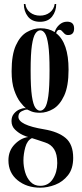

<svg xmlns="http://www.w3.org/2000/svg" viewBox="-20 -664 397 934"><path d="M176 249Q110 249 65.5 212.8Q21 176.5 21 116Q21 69.5 51 38.5Q81 7.5 117 2.5Q110.5 1.5 91 -7.2Q71.5 -16 53.8 -32.8Q36 -49.5 36 -75Q36 -97 47.8 -111Q59.5 -125 74.5 -131.5Q89.5 -138 100 -138Q105.5 -138 106.5 -137Q95 -146 78.5 -167.2Q62 -188.5 49.2 -225.2Q36.5 -262 36.5 -317.5Q36.5 -397.5 57.2 -443.2Q78 -489 110.5 -507.8Q143 -526.5 177 -526.5Q217 -526.5 246 -508Q252 -528.5 268.5 -543.5Q285 -558.5 306.5 -558.5Q340.5 -558.5 340.5 -525.5Q340.5 -493.5 311 -493.5Q300.5 -493.5 293.8 -500Q287 -506.5 281.5 -512.8Q276 -519 269 -519Q257.5 -519 253 -502.5Q313.5 -456 313.5 -325.5Q313.5 -244.5 292.2 -198.8Q271 -153 239 -134.2Q207 -115.5 175 -115.5Q148.5 -115.5 133.2 -121.8Q118 -128 115 -130Q114 -131 111 -131Q102 -131 85.8 -123Q69.5 -115 69.5 -96Q69.5 -55.5 194 -35Q263 -23.5 299.5 7.5Q336 38.5 336 104Q336 156.5 310.8 188.5Q285.5 220.5 248.5 234.8Q211.5 249 176 249ZM175 -125.5Q188 -125.5 198.5 -140Q209 -154.5 215 -196.8Q221 -239 221 -323.5Q221 -402.5 215 -444.2Q209 -486 199 -501.2Q189 -516.5 176 -516.5Q163 -516.5 152.2 -501Q141.5 -485.5 135.2 -443.5Q129 -401.5 129 -321Q129 -238.5 135.2 -196.5Q141.5 -154.5 152 -140Q162.5 -125.5 175 -125.5ZM176 240Q215.5 240 237 206.8Q258.5 173.5 258.5 129.5Q258.5 85.5 243.2 61.8Q228 38 199.5 29Q180 23 162 16.5Q144 10 135.5 8Q112.5 18.5 103.2 52Q94 85.5 94 116.5Q94 145 102.2 173.5Q110.5 202 128.8 221Q147 240 176 240ZM174.5 -558Q135.5 -558 115.8 -583.5Q96 -609 96 -644.5H103.5Q106.5 -619 126.5 -603.5Q146.5 -588 174.5 -588Q202.5 -588 222.5 -603.5Q242.5 -619 246 -644.5H253.5Q253.5 -609 233.5 -583.5Q213.5 -558 174.5 -558Z"/></svg>

Font: Imbue 100pt Medium
Style: Regular
Weight: 500
Designer: Tyler Finck
Foundry: Etcetera Type Company
Version: Version 1.102; ttfautohint (v1.8.3)